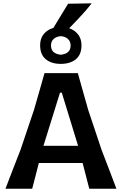

<svg xmlns="http://www.w3.org/2000/svg" viewBox="-20 -1164 751 1184"><path d="M13.5 0Q36 -58 60.2 -121.2Q84.5 -184.5 107 -241.5L189.5 -486Q208.5 -551 223.5 -604.2Q238.5 -657.5 254.5 -713H460Q475.5 -658 490.5 -604.5Q505.5 -551 524 -486L606 -241Q629 -181 652.8 -119Q676.5 -57 698 0H530.5Q520.5 -38.5 510.2 -79Q500 -119.5 489.5 -159H219.5Q209.5 -119 199 -79Q188.5 -39 178.5 0ZM350 -592.5 248 -265H461.5L361 -592.5ZM354.5 -770Q297.5 -770 262.5 -798.5Q227.5 -827 227.5 -884.5Q227.5 -937 262.8 -967.2Q298 -997.5 355.5 -997.5Q412.5 -997.5 447.5 -966.5Q482.5 -935.5 482.5 -884.5Q482.5 -826.5 447.2 -798.2Q412 -770 354.5 -770ZM354.5 -826.5Q382 -829 398.8 -842.5Q415.5 -856 415.5 -884Q415.5 -908.5 398.8 -923.8Q382 -939 355.5 -941Q328 -939 311.2 -924Q294.5 -909 294.5 -884Q294.5 -856 311.2 -842.5Q328 -829 354.5 -826.5ZM286.5 -954.5Q315.5 -1002 343.5 -1048.5Q371.5 -1095 400 -1141L545.5 -1143.5Q514 -1102.5 466.2 -1051.8Q418.5 -1001 373 -956Z"/></svg>

Font: Commissioner Loud SemiBold
Style: Regular
Weight: 600
Designer: Kostas Bartsokas
Foundry: Kostas Bartsokas
Version: Version 1.000; ttfautohint (v1.8.3)